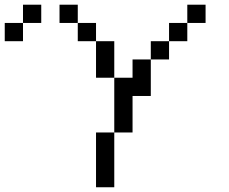

<svg xmlns="http://www.w3.org/2000/svg" viewBox="-20 -789 963 809"><path d="M76.9 -692.3V-615.4H0V-692.3ZM76.9 -769.2H153.8V-692.3H76.9ZM384.6 0V-230.8H461.5V0ZM461.5 -230.8V-461.5H538.5V-538.5H615.4V-384.6H538.5V-230.8ZM384.6 -461.5V-615.4H461.5V-461.5ZM615.4 -538.5V-615.4H692.3V-538.5ZM307.7 -615.4V-692.3H384.6V-615.4ZM692.3 -615.4V-692.3H769.2V-615.4ZM230.8 -692.3V-769.2H307.7V-692.3ZM769.2 -692.3V-769.2H846.2V-692.3Z"/></svg>

Font: Mintsoda - Lime Green 13x16
Style: Regular
Weight: 400
Designer: Mintsoda-15
Version: Version 1.0